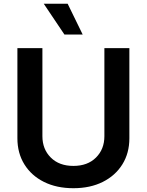

<svg xmlns="http://www.w3.org/2000/svg" viewBox="-20 -981 774 1012"><path d="M366.8 11Q278.1 11 211.6 -22.2Q145.2 -55.4 108.5 -114.7Q71.7 -174 71.7 -252.1V-727.3H203.5V-263.1Q203.5 -194.6 247.7 -150.6Q291.9 -106.5 366.8 -106.5Q441.8 -106.5 486 -150.6Q530.2 -194.6 530.2 -263.1V-727.3H661.9V-252.1Q661.9 -174 625 -114.7Q588.1 -55.4 521.8 -22.2Q455.6 11 366.8 11ZM415.8 -799H319.6L210.6 -961.3H336.6Z"/></svg>

Font: Linik Sans SemiBold
Style: Regular
Weight: 600
Designer: Rasmus Andersson (font), Cristiano Sobral (main changes)
Foundry: rsms
Version: Version 3.018;June 1, 2022;FontCreator 14.0.0.2814 64-bit; t